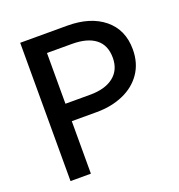

<svg xmlns="http://www.w3.org/2000/svg" viewBox="-128 -811 858 921"><g transform="rotate(-20 301.0 -351.0)"><path d="M76 2H180V-266H308Q383 -266 443.5 -292.5Q504 -319 538.5 -369.5Q573 -420 573 -490Q573 -590 503.5 -647Q434 -704 316 -704H76ZM180 -614H307Q386 -614 427.5 -581.5Q469 -549 469 -485Q469 -423 426 -389Q383 -355 306 -355H180Z"/></g></svg>

Font: Geom
Style: Regular
Weight: 400
Version: Version 1.102